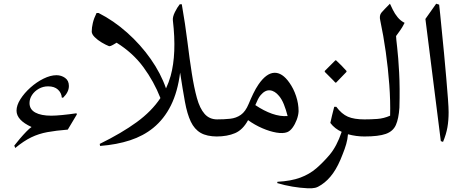

<svg xmlns="http://www.w3.org/2000/svg" viewBox="-20 -735 2540 1034"><path d="M313 -209Q311 -235 292 -252.5Q273 -270 239 -270Q212 -270 189 -257Q166 -244 152.5 -223.5Q139 -203 139 -180Q139 -146 170 -129Q201 -112 256 -112Q279 -112 315 -115.5Q351 -119 392 -125L394 -119L345 -37Q282 -32 235.5 -23.5Q189 -15 148.5 4.5Q108 24 62 62L57 49Q70 32 87.5 11.5Q105 -9 122 -26.5Q139 -44 150 -51Q69 -88 69 -139Q69 -168 90 -201Q111 -234 144 -263.5Q177 -293 214.5 -311.5Q252 -330 284 -330Q310 -330 330.5 -315.5Q351 -301 351 -272Q351 -239 320 -209Z M899 -326Q932 -446 911 -625Q909 -644 922 -670Q935 -696 948 -712H959Q978 -603 989.5 -509.5Q1001 -416 1013 -340Q1025 -263 1040.5 -207Q1056 -151 1082 -121.5Q1108 -92 1150 -92Q1168 -92 1177.5 -77.5Q1187 -63 1187 -46Q1187 -29 1177.5 -14.5Q1168 0 1150 0Q1094 0 1060.5 -19.5Q1027 -39 1007.5 -80Q988 -121 976 -186.5Q964 -252 950 -344Q937 -241 900.5 -167.5Q864 -94 805 -46Q752 -3 680.5 20.5Q609 44 519 51L517 40Q635 -18 716 -77Q797 -136 844 -207Q809 -296 752.5 -373Q696 -450 608 -505Q601 -501 588.5 -493.5Q576 -486 568 -486Q550 -493 528 -506Q506 -519 490 -535Q474 -551 474 -565Q474 -586 480 -611.5Q486 -637 500 -665H511Q592 -624 664.5 -559.5Q737 -495 791.5 -417.5Q846 -340 874 -259Q889 -291 899 -326Z M1146 0Q1112 0 1094.5 -14.5Q1077 -29 1077 -46Q1077 -63 1094.5 -77.5Q1112 -92 1146 -92Q1187 -92 1219.5 -95.5Q1252 -99 1277 -116.5Q1302 -134 1319 -175Q1331 -204 1344 -231Q1357 -258 1372 -280Q1414 -341 1457 -343Q1500 -345 1539 -289Q1561 -258 1574.5 -217.5Q1588 -177 1588 -136Q1587 -114 1578 -90Q1569 -66 1555.5 -47.5Q1542 -29 1526 -23Q1504 -15 1468.5 -21Q1433 -27 1392.5 -44.5Q1352 -62 1316 -88Q1288 -36 1246 -18Q1204 0 1146 0ZM1384 -223Q1376 -214 1369 -200Q1362 -186 1355 -169Q1401 -138 1445 -122.5Q1489 -107 1529 -110Q1520 -145 1509 -172.5Q1498 -200 1483 -218Q1460 -246 1434 -248.5Q1408 -251 1384 -223Z M1637 279Q1596 277 1554.5 270Q1513 263 1473 251L1474 244Q1548 240 1597.5 221.5Q1647 203 1683.5 171.5Q1720 140 1754 100Q1794 53 1820 -25Q1802 -33 1786.5 -45Q1771 -57 1759 -73Q1763 -91 1768 -112.5Q1773 -134 1780 -160H1791Q1820 -121 1853.5 -106.5Q1887 -92 1943 -92Q1965 -92 1974 -79Q1983 -66 1983 -46Q1983 -27 1974 -13.5Q1965 0 1943 0Q1920 0 1898 -3Q1876 -6 1854 -12Q1852 15 1844.5 41Q1837 67 1826 94Q1802 158 1774 197.5Q1746 237 1711 260Q1692 273 1677 276.5Q1662 280 1637 279ZM1786 -290Q1785 -292 1774 -303Q1763 -314 1750 -327Q1737 -340 1729 -348V-353L1786 -410H1790Q1804 -397 1819 -382Q1834 -367 1846 -353V-348L1790 -290Z M2159 -612Q2146 -586 2134 -570Q2122 -554 2113 -541Q2113 -530 2119 -479Q2125 -428 2129.5 -345Q2134 -262 2131 -155Q2127 -96 2112 -62Q2097 -28 2058 -14Q2019 0 1942 0Q1908 0 1890.5 -14.5Q1873 -29 1873 -47Q1873 -64 1890.5 -78Q1908 -92 1942 -92Q1977 -92 2012 -94.5Q2047 -97 2081 -112Q2083 -191 2076.5 -279Q2070 -367 2057.5 -455.5Q2045 -544 2028 -624Q2021 -652 2035 -668Q2049 -684 2080 -715Q2086 -702 2096 -681.5Q2106 -661 2121.5 -642Q2137 -623 2159 -612Z M2345 -710Q2347 -690 2350.5 -659Q2354 -628 2358 -583Q2365 -516 2371.5 -446Q2378 -376 2383.5 -313Q2389 -250 2392.5 -202Q2396 -154 2396 -131Q2396 -86 2389.5 -49Q2383 -12 2366 29L2354 25L2271 -633L2329 -715Z"/></svg>

Font: Bona Nova
Style: Regular
Weight: 400
Designer: Mateusz Machalski
Foundry: Capitalics
Version: Version 4.001; ttfautohint (v1.8.3)